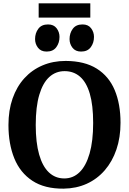

<svg xmlns="http://www.w3.org/2000/svg" viewBox="-20 -1116 770 1147"><path d="M360 11Q246.5 12 173.5 -36Q100.5 -84 65.5 -170Q30.5 -256 30.5 -369.5Q30.5 -457 55.2 -527.8Q80 -598.5 125.5 -648.5Q171 -698.5 233.8 -725.2Q296.5 -752 372.5 -752Q485.5 -751.5 558 -706Q630.5 -660.5 665.2 -577.8Q700 -495 700 -382.5Q700 -295 675.5 -223Q651 -151 605.8 -98.8Q560.5 -46.5 498.2 -18.2Q436 10 360 11ZM364 -50Q417 -50 455.5 -87.5Q494 -125 515.2 -199Q536.5 -273 536.5 -381.5Q536.5 -488 516.5 -556.2Q496.5 -624.5 458.2 -657.8Q420 -691 366 -691Q313 -691 274.5 -656Q236 -621 214.8 -549.8Q193.5 -478.5 193.5 -369.5Q193.5 -264 213.8 -193Q234 -122 272.2 -86Q310.5 -50 364 -50ZM258 -808Q224.5 -808 207 -830.8Q189.5 -853.5 189.5 -882.5Q189.5 -918 208.8 -944Q228 -970 266.5 -970H267.5Q301 -970 318.2 -947.2Q335.5 -924.5 335.5 -895.5Q335.5 -860 316.2 -834Q297 -808 259 -808ZM464 -808Q430.5 -808 413 -830.8Q395.5 -853.5 395.5 -882.5Q395.5 -918 414.8 -944Q434 -970 472.5 -970H473.5Q507 -970 524.2 -947.2Q541.5 -924.5 541.5 -895.5Q541.5 -860 522.2 -834Q503 -808 465 -808ZM519.5 -1096V-1011H211V-1096Z"/></svg>

Font: Merriweather Light 18pt
Style: Bold
Weight: 700
Version: Version 2.100